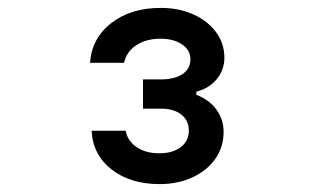

<svg xmlns="http://www.w3.org/2000/svg" viewBox="-20 -937 790 486"><path d="M384 -471Q310 -471 262.5 -508Q215 -545 212 -606H298Q303 -580 326 -564.5Q349 -549 383 -549Q417 -549 437.5 -564.5Q458 -580 458 -606Q458 -632 439 -647Q420 -662 387 -662H342V-736H387Q422 -736 442 -749.5Q462 -763 462 -787Q462 -810 441 -824.5Q420 -839 386 -839Q350 -839 325 -822.5Q300 -806 294 -778H208Q212 -840 261.5 -878.5Q311 -917 387 -917Q433 -917 469.5 -900.5Q506 -884 527 -855.5Q548 -827 548 -791Q548 -760 528.5 -736.5Q509 -713 477 -705V-697Q509 -685 527.5 -660Q546 -635 546 -603Q546 -565 525 -535Q504 -505 467 -488Q430 -471 384 -471Z"/></svg>

Font: Martian Mono VF sWd Rg
Style: Regular
Weight: 400
Width: 6
Monospace: yes
Designer: Roman Shamin
Foundry: Evil Martians
Version: Version 1.100